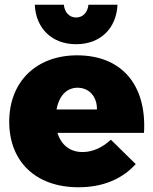

<svg xmlns="http://www.w3.org/2000/svg" viewBox="-20 -785 649 812"><path d="M302 -598C403 -598 472 -663 477 -765H354C351 -733 331 -711 302 -711C273 -711 253 -733 250 -765H127C132 -663 201 -598 302 -598ZM306 -551C134 -551 19 -440 19 -270C19 -103 130 7 312 7C415 7 497 -28 554 -91L449 -194C413 -161 372 -142 329 -142C277 -142 239 -171 223 -223H589C601 -423 497 -551 306 -551ZM390 -322H219C229 -377 260 -414 308 -414C357 -414 391 -376 390 -322Z"/></svg>

Font: Montserrat ExtraBold
Style: Regular
Weight: 800
Designer: Julieta Ulanovsky
Foundry: Julieta Ulanovsky
Version: Version 4.000